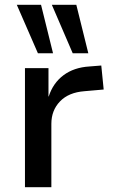

<svg xmlns="http://www.w3.org/2000/svg" viewBox="-20 -780 472 800"><path d="M84 0V-496H182V-378H183Q201 -434 244.5 -466.5Q288 -499 352 -503L402 -507L412 -407L332 -400Q266 -395 230 -357.5Q194 -320 194 -264V0ZM283 -558 196 -760H298L348 -558ZM138 -558 50 -760H151L201 -558Z"/></svg>

Font: Nunito Sans 8pt SemiBold
Style: Regular
Weight: 600
Version: Version 3.101;gftools[0.9.27]